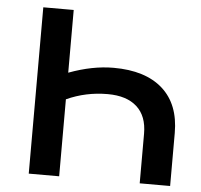

<svg xmlns="http://www.w3.org/2000/svg" viewBox="-51 -753 844 805"><g transform="rotate(5 371.0 -350.0)"><path d="M694 -223V0H566V-209Q566 -283 523 -322Q480 -361 400 -361Q308 -361 227 -324V0H99V-700H227V-436Q326 -473 415 -473Q549 -473 621.5 -408.5Q694 -344 694 -223Z"/></g></svg>

Font: mBank SemiBold
Style: Regular
Weight: 600
Designer: Julieta Ulanovsky
Foundry: Julieta Ulanovsky
Version: Version 7.200